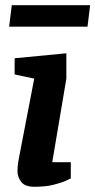

<svg xmlns="http://www.w3.org/2000/svg" viewBox="-20 -709 365 735"><path d="M25 -689H325L315 -607H15ZM111 -408 36 -424V-486L234 -505V-408L180 -88H251V-26Q251 -26 234 -18Q217 -10 186 -2Q155 6 112 6Q75 6 61 -13Q47 -32 47 -52Q47 -72 49.5 -87Q52 -102 54 -112Z"/></svg>

Font: Faustina VF Beta
Style: Italic
Weight: 400
Italic angle: -8°
Designer: Alfonso Garcia
Foundry: Omnibus-Type
Version: Version 1.006